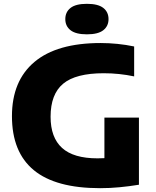

<svg xmlns="http://www.w3.org/2000/svg" viewBox="-20 -975 814 1004"><path d="M503.5 9Q271 9 156.8 -85.2Q42.5 -179.5 42.5 -367.5Q42.5 -552 160 -651Q277.5 -750 506.5 -750Q549.5 -750 594.2 -745.5Q639 -741 681.5 -732V-575.5Q603.5 -592 522.5 -592Q376 -592 310.2 -537.2Q244.5 -482.5 244.5 -364.5Q244.5 -256 304.5 -201.5Q364.5 -147 490 -147Q507.5 -147 526 -148V-360H706.5V-9Q654.5 -0.5 604.5 4.2Q554.5 9 503.5 9ZM434.5 -795.5Q376 -795.5 348.8 -817Q321.5 -838.5 321.5 -875Q321.5 -912 348.8 -933.5Q376 -955 434.5 -955Q493 -955 520.2 -933.5Q547.5 -912 547.5 -875Q547.5 -838.5 520.2 -817Q493 -795.5 434.5 -795.5Z"/></svg>

Font: Encode Sans Semi Expanded ExtraBold
Style: Regular
Weight: 800
Width: 6
Designer: Multiple Designers
Foundry: Impallari Type
Version: Version 3.000; ttfautohint (v1.8.3) -l 8 -r 50 -G 200 -x 14 